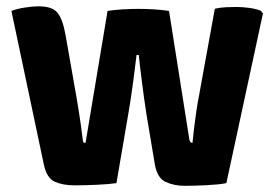

<svg xmlns="http://www.w3.org/2000/svg" viewBox="-20 -578 868 606"><path d="M16 -543.5Q32.5 -550 57.2 -554Q82 -558 103 -558Q144 -558 160.8 -538.5Q177.5 -519 186.5 -469.5L221 -273.5Q224.5 -253.5 228.2 -230.2Q232 -207 235.2 -183.5Q238.5 -160 241 -138.5Q242 -130.5 243.5 -128.8Q245 -127 250 -127L319.5 -543.5Q341.5 -547 367.5 -548.5Q393.5 -550 417 -550Q440.5 -550 465.8 -548.5Q491 -547 513.5 -543.5L577.5 -138.5Q579.5 -127 587.5 -127Q589.5 -149.5 592.8 -175.5Q596 -201.5 599.8 -227.2Q603.5 -253 608 -275L658 -550.5Q676.5 -554.5 693.2 -555.2Q710 -556 726 -556Q745.5 -556 766 -553.2Q786.5 -550.5 802.5 -544.5L810 -536L694.5 0Q672 4.5 633 6.5Q594 8.5 563 8.5Q529.5 8.5 502.8 -3.8Q476 -16 468.5 -60.5L442.5 -216Q434.5 -267 427.8 -320.8Q421 -374.5 418 -404.5H411Q407.5 -374.5 400.5 -321.2Q393.5 -268 384.5 -216L347.5 0Q323.5 3.5 286 5.2Q248.5 7 215.5 7Q178.5 7 152.8 -4.5Q127 -16 118 -60.5Z"/></svg>

Font: Signika SC
Style: Regular
Weight: 300
Designer: Anna Giedryś
Foundry: Anna Giedryś
Version: Version 2.000